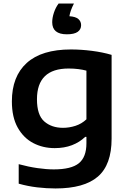

<svg xmlns="http://www.w3.org/2000/svg" viewBox="-20 -833 726 1083"><path d="M293 230Q243 230 189.8 223.8Q136.5 217.5 85.5 203V93Q140.5 108 191.2 115.2Q242 122.5 283.5 122.5Q382 122.5 424.8 87.8Q467.5 53 467.5 -24.5V-61H460.5Q429 -30.5 385.8 -14Q342.5 2.5 288.5 2.5Q222 2.5 167.2 -26.2Q112.5 -55 79.8 -113.5Q47 -172 47 -261Q47 -402 131 -478Q215 -554 380 -554Q437.5 -554 498.2 -546.2Q559 -538.5 609.5 -523.5V-51Q609.5 96.5 532 163.2Q454.5 230 293 230ZM335.5 -112Q370.5 -112 405.5 -123.2Q440.5 -134.5 467.5 -160V-434.5Q447.5 -440 422.2 -443.2Q397 -446.5 367 -446.5Q188.5 -446.5 188.5 -273Q188.5 -184 229.8 -148Q271 -112 335.5 -112ZM357 -639.5Q274.5 -639.5 274.5 -707.5Q274.5 -732.5 284 -761.2Q293.5 -790 310.5 -813H397Q376 -772 371.5 -741.5Q407 -739 422.2 -725.5Q437.5 -712 437.5 -691Q437.5 -667 418 -653.2Q398.5 -639.5 357 -639.5Z"/></svg>

Font: Encode Sans Exp SmBold
Style: Regular
Weight: 600
Width: 7
Designer: Multiple Designers
Foundry: Impallari Type
Version: Version 3.002; ttfautohint (v1.8.3) -l 8 -r 50 -G 200 -x 14 